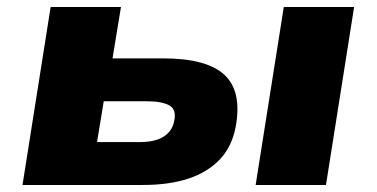

<svg xmlns="http://www.w3.org/2000/svg" viewBox="-20 -526 1072 546"><path d="M44 0 124 -506H324L300 -360H444Q568 -360 618.5 -313Q669 -266 650 -164Q639 -108 604.5 -72Q570 -36 515.5 -18Q461 0 386 0ZM256 -122H378Q420 -122 444.5 -137Q469 -152 475 -180Q483 -214 462 -226Q441 -238 397 -238H275ZM707 0 787 -506H987L907 0Z"/></svg>

Font: Nunito Sans 7pt SemiExpanded Black
Style: Italic
Weight: 900
Width: 6
Italic angle: -9°
Designer: Vernon Adams
Foundry: Vernon Adams
Version: Version 3.101;gftools[0.9.27]